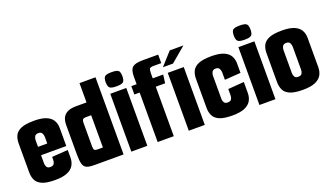

<svg xmlns="http://www.w3.org/2000/svg" viewBox="-61 -1044 2522 1466"><g transform="rotate(-20 1199.5 -311.0)"><path d="M192 5Q123 5 87 -11Q51 -27 38 -55Q25 -83 25 -117V-354Q25 -389 38 -416.5Q51 -444 87 -460Q123 -476 194 -476Q255 -476 291.5 -461Q328 -446 344 -419Q360 -392 360 -356V-271L230 -262V-332Q230 -346 222.5 -361Q215 -376 193 -376Q170 -376 162.5 -361Q155 -346 155 -332V-142Q155 -128 162.5 -114.5Q170 -101 191 -101Q215 -101 222.5 -114.5Q230 -128 230 -144V-169L360 -178V-117Q360 -81 344 -53.5Q328 -26 291.5 -10.5Q255 5 192 5ZM40 -210V-278H360V-210Z M512 0Q473 0 451.5 -8.5Q430 -17 422 -43Q414 -69 414 -120V-359Q414 -398 427 -422Q440 -446 466.5 -458Q493 -470 533 -470H619V-627H749V0ZM619 -104V-366H575Q558 -366 551 -358.5Q544 -351 544 -332V-144Q544 -116 551.5 -110Q559 -104 577 -104Z M812 0V-470H942V0ZM877 -507Q834 -507 821.5 -519.5Q809 -532 809 -564Q809 -598 821.5 -610Q834 -622 877 -622Q921 -622 933 -610Q945 -598 945 -564Q945 -532 933 -519.5Q921 -507 877 -507Z M1026 -402H983V-470H1026V-533Q1026 -588 1049 -607Q1072 -626 1133 -626H1258V-557H1196Q1171 -557 1164 -548.5Q1157 -540 1157 -508V-470H1242L1233 -402H1157V0H1026Z M1279 -470H1409V0H1279ZM1259 -523 1352 -626H1463L1341 -523Z M1633 5Q1564 5 1528 -11Q1492 -27 1479 -55Q1466 -83 1466 -117V-354Q1466 -389 1479 -416.5Q1492 -444 1528 -460Q1564 -476 1635 -476Q1696 -476 1732.5 -461Q1769 -446 1785 -419Q1801 -392 1801 -356V-280L1671 -271V-332Q1671 -346 1663.5 -361Q1656 -376 1634 -376Q1611 -376 1603.5 -361Q1596 -346 1596 -332V-142Q1596 -128 1603.5 -114.5Q1611 -101 1632 -101Q1656 -101 1663.5 -114.5Q1671 -128 1671 -144V-196L1801 -206V-117Q1801 -81 1785 -53.5Q1769 -26 1732.5 -10.5Q1696 5 1633 5Z M1853 0V-470H1983V0ZM1918 -507Q1875 -507 1862.5 -519.5Q1850 -532 1850 -564Q1850 -598 1862.5 -610Q1875 -622 1918 -622Q1962 -622 1974 -610Q1986 -598 1986 -564Q1986 -532 1974 -519.5Q1962 -507 1918 -507Z M2206 5Q2137 5 2101 -11Q2065 -27 2052 -55Q2039 -83 2039 -117V-354Q2039 -389 2052 -416.5Q2065 -444 2101 -460Q2137 -476 2208 -476Q2269 -476 2305.5 -461Q2342 -446 2358 -419Q2374 -392 2374 -356V-117Q2374 -81 2358 -53.5Q2342 -26 2305.5 -10.5Q2269 5 2206 5ZM2205 -101Q2229 -101 2236.5 -114.5Q2244 -128 2244 -144V-332Q2244 -346 2236.5 -361Q2229 -376 2207 -376Q2184 -376 2176.5 -361Q2169 -346 2169 -332V-142Q2169 -128 2176.5 -114.5Q2184 -101 2205 -101Z"/></g></svg>

Font: Smooch Sans ExtraBold
Style: Regular
Weight: 800
Designer: Robert E. Leuschke
Foundry: Robert E. Leuschke
Version: Version 1.010